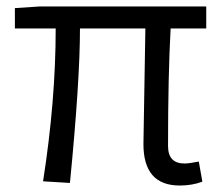

<svg xmlns="http://www.w3.org/2000/svg" viewBox="-20 -560 685 593"><path d="M423 -115 429 -472H227Q227 -311 196 5L113 0Q152 -249 152 -472H26V-535L102 -540H617V-472H507Q499 -327 499 -109Q499 -55 550 -55Q563 -55 594 -61L605 1Q574 13 535 13Q423 13 423 -115Z"/></svg>

Font: Source Han Sans CN Normal
Style: Regular
Weight: 350
Designer: Ryoko NISHIZUKA 西塚涼子 (kana, bopomofo & ideographs); Paul D. Hunt (Latin, Greek & Cyrillic); Sandoll Communications 산돌커뮤니
Foundry: Adobe
Version: Version 2.004;hotconv 1.0.118;makeotfexe 2.5.65603